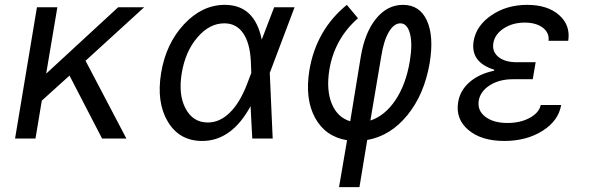

<svg xmlns="http://www.w3.org/2000/svg" viewBox="-20 -570 2440 790"><path d="M42 0 132 -540H216L170 -267L466 -540H573L332 -320L500 0H400L266 -259L152 -156L126 0Z M905 -550Q1028 -550 1057 -407L1108 -540H1192L1090 -270L1102 0H1018L1011 -133Q933 10 812 10Q718 10 670.5 -69.5Q623 -149 643 -270Q663 -391 737.5 -470.5Q812 -550 905 -550ZM995 -220 1014 -270 1012 -320Q1008 -394 980 -434Q952 -474 903 -474Q842 -474 792.5 -416.5Q743 -359 728 -270Q713 -181 743.5 -123.5Q774 -66 835 -66Q884 -66 925 -106Q966 -146 995 -220Z M1465 -340Q1482 -438 1528 -494Q1574 -550 1638 -550Q1707 -550 1736.5 -485.5Q1766 -421 1748 -311Q1726 -182 1656.5 -96.5Q1587 -11 1491 6L1459 200H1375L1408 7Q1318 -8 1276 -86Q1234 -164 1253 -281Q1281 -447 1407 -550L1453 -495Q1356 -410 1335 -282Q1322 -200 1345 -143.5Q1368 -87 1421 -71ZM1504 -74Q1564 -94 1607 -158Q1650 -222 1666 -317Q1678 -388 1667 -431Q1656 -474 1627 -474Q1601 -474 1580 -438.5Q1559 -403 1549 -340Z M2237 -402Q2241 -435 2213.5 -456Q2186 -477 2139 -477Q2089 -477 2052.5 -453Q2016 -429 2010 -393Q2004 -358 2030.5 -336Q2057 -314 2106 -314H2184L2172 -244H2090Q2035 -244 1996 -219.5Q1957 -195 1950 -157Q1943 -116 1976.5 -90Q2010 -64 2068 -64Q2121 -64 2159.5 -85Q2198 -106 2205 -138H2289Q2278 -73 2212 -31.5Q2146 10 2055 10Q1961 10 1907.5 -35Q1854 -80 1865 -149Q1873 -198 1912 -232Q1951 -266 2013 -279L2014 -283Q1914 -314 1929 -402Q1940 -465 2002.5 -507.5Q2065 -550 2149 -550Q2233 -550 2280.5 -508Q2328 -466 2318 -402Z"/></svg>

Font: CommitMono
Style: Italic
Weight: 400
Monospace: yes
Designer: Eigil Nikolajsen
Foundry: Eigil Nikolajsen
Version: Version 1.143